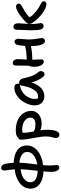

<svg xmlns="http://www.w3.org/2000/svg" viewBox="1094 -1860 1027 3254"><g transform="rotate(-90 1607.0 -232.5)"><path d="M395 259.8Q363.8 259.8 342.8 224.4Q321.8 189 321.8 122.1Q321.8 70.8 330.1 -8.8Q286.6 -9.8 245.6 -17.8Q204.6 -25.9 166.5 -43.2Q128.4 -60.5 99.9 -85.2Q71.3 -109.9 54.2 -147Q37.1 -184.1 37.1 -229Q37.1 -280.8 59.1 -325Q81.1 -369.1 115.5 -398.7Q149.9 -428.2 194.1 -449.7Q238.3 -471.2 281.5 -481.9Q324.7 -492.7 365.2 -495.1Q362.8 -534.2 357.4 -573.7Q352.1 -613.3 348.1 -637.5Q344.2 -661.6 344.2 -668.9Q344.2 -694.8 355.5 -710.4Q366.7 -726.1 388.2 -726.1Q416.5 -726.1 435.1 -704.6Q453.6 -683.1 459 -651.9Q471.2 -589.4 475.1 -514.2Q540 -511.2 592.5 -496.8Q645 -482.4 685.1 -455.8Q725.1 -429.2 747.1 -387Q769 -344.7 769 -289.1Q769 -184.6 679.2 -109.4Q589.4 -34.2 436 -15.1Q430.2 44.9 430.2 96.2Q430.2 130.9 434.1 171.9Q438 212.9 438 214.8Q438 233.9 426.3 246.8Q414.6 259.8 395 259.8ZM659.2 -287.1Q659.2 -341.8 608.6 -376Q558.1 -410.2 477.1 -417Q476.6 -384.8 472.9 -342.5Q469.2 -300.3 466.1 -272.2Q462.9 -244.1 456.1 -189Q449.2 -133.8 446.8 -113.8Q540.5 -128.9 599.9 -173.8Q659.2 -218.8 659.2 -287.1ZM146 -229Q146 -172.9 196.5 -141.4Q247.1 -109.9 339.8 -106.9Q364.7 -320.8 366.2 -396Q305.2 -389.2 256.8 -369.4Q208.5 -349.6 177.2 -313Q146 -276.4 146 -229Z M951.2 261.2Q927.7 261.2 911.9 245.8Q896 230.5 896 200.2Q896 183.1 902.3 161.6Q908.7 140.1 915.3 107.2Q921.9 74.2 921.9 28.8Q921.9 -43 895.3 -176Q868.7 -309.1 866.7 -378.9Q865.7 -405.3 875 -421.6Q884.3 -438 904.8 -438Q924.3 -478 1026.9 -478Q1119.1 -478 1192.9 -447.3Q1266.6 -416.5 1310.8 -355.5Q1355 -294.4 1355 -212.9Q1355 -137.2 1294.7 -88.6Q1234.4 -40 1141.1 -40Q1075.7 -40 1025.9 -62Q1035.2 -6.3 1035.2 45.9Q1035.2 261.2 951.2 261.2ZM982.9 -356Q983.9 -286.1 1005.9 -172.9Q1009.3 -171.4 1024.2 -165Q1039.1 -158.7 1049.3 -155.3Q1059.6 -151.9 1080.6 -148.4Q1101.6 -145 1126 -145Q1179.2 -145 1210 -165.8Q1240.7 -186.5 1240.7 -229Q1240.7 -289.1 1185.3 -329.1Q1129.9 -369.1 1040 -369.1Q1029.8 -369.1 1019.8 -368.2Q1009.8 -367.2 998.5 -365.2Q987.3 -363.3 982.9 -362.8Z M1605 5.9Q1533.7 5.9 1491.2 -38.1Q1448.7 -82 1448.7 -155.8Q1448.7 -215.8 1473.4 -278.3Q1498 -340.8 1538.6 -390.4Q1579.1 -439.9 1635.7 -471.4Q1692.4 -502.9 1752 -502.9Q1780.8 -502.9 1798.8 -486.3Q1816.9 -469.7 1816.9 -439.9Q1816.9 -424.3 1809.1 -418Q1820.3 -422.9 1831.1 -422.9Q1859.9 -422.9 1880.4 -403.6Q1900.9 -384.3 1906.7 -353Q1926.3 -258.3 1948.2 -202.1Q1970.2 -146 2019 -85.9Q2028.3 -75.2 2029.5 -58.6Q2030.8 -42 2024.9 -26.9Q2019 -11.7 2006.1 -1Q1993.2 9.8 1977.1 9.8Q1951.2 9.8 1935.1 -12.2Q1897.9 -60.1 1875.5 -102.8Q1853 -145.5 1837.9 -210.9Q1819.3 -153.3 1792.5 -110.4Q1765.6 -67.4 1734.6 -42.5Q1703.6 -17.6 1671.4 -5.9Q1639.2 5.9 1605 5.9ZM1557.6 -150.9Q1557.6 -127.9 1562 -106.9Q1580.6 -100.1 1606 -100.1Q1667 -100.1 1714.6 -172.9Q1762.2 -245.6 1782.7 -378.9Q1787.1 -399.4 1798.8 -411.1Q1791 -407.2 1785.6 -407.2Q1735.4 -399.9 1692.1 -375.2Q1648.9 -350.6 1619.6 -315.7Q1590.3 -280.8 1574 -238Q1557.6 -195.3 1557.6 -150.9Z M2192.9 -2.9Q2152.3 -2.9 2127.4 -48.6Q2102.5 -94.2 2102.5 -168Q2102.5 -224.1 2120.6 -254.9Q2121.1 -279.3 2121.8 -324.7Q2122.6 -370.1 2123 -405.5Q2123.5 -440.9 2123.5 -467.8Q2123.5 -495.6 2133.3 -512.7Q2143.1 -529.8 2162.6 -529.8Q2195.8 -529.8 2214.1 -506.6Q2232.4 -483.4 2232.4 -439Q2232.4 -413.6 2225.6 -293Q2358.9 -294.4 2457.5 -320.8Q2460.9 -388.2 2470.7 -440.9Q2476.1 -466.3 2491 -483.2Q2505.9 -500 2525.9 -500Q2549.3 -500 2564 -480Q2578.6 -460 2578.6 -431.2Q2578.6 -410.6 2572 -356.4Q2565.4 -302.2 2565.4 -269Q2565.4 -215.3 2571.5 -164.3Q2577.6 -113.3 2583.7 -79.1Q2589.8 -44.9 2589.8 -32.2Q2589.8 -11.2 2575.4 2.9Q2561 17.1 2539.6 17.1Q2511.2 17.1 2491.7 -13.4Q2472.2 -43.9 2463.4 -94Q2454.6 -144 2454.6 -210V-221.2Q2363.8 -200.2 2222.7 -198.2Q2222.7 -163.1 2225.6 -110.1Q2228.5 -57.1 2228.5 -44.9Q2228.5 -26.9 2218.5 -14.9Q2208.5 -2.9 2192.9 -2.9Z M2789.6 -5.9Q2748.5 -5.9 2734.6 -58.8Q2720.7 -111.8 2720.7 -225.1Q2720.7 -250.5 2724.6 -318.1Q2728.5 -385.7 2728.5 -419.9V-455.1Q2728.5 -484.9 2743.4 -502Q2758.3 -519 2779.3 -519Q2807.1 -519 2823.7 -496.1Q2840.3 -473.1 2840.3 -435.1Q2840.3 -406.7 2833.5 -330.8Q2826.7 -254.9 2826.7 -225.1Q2826.7 -169.9 2835 -111.8Q2843.3 -53.7 2843.3 -51.8Q2843.3 -30.3 2827.4 -18.1Q2811.5 -5.9 2789.6 -5.9ZM3164.6 41Q3100.1 41 3006.6 -29.1Q2913.1 -99.1 2858.4 -180.2Q2828.6 -216.3 2828.6 -246.1Q2828.6 -272.5 2851.6 -297.9Q2865.7 -315.4 2898.4 -344Q2931.2 -372.6 2971.2 -402.3Q3011.2 -432.1 3054.4 -453.6Q3097.7 -475.1 3125.5 -475.1Q3145.5 -475.1 3159.4 -460.2Q3173.3 -445.3 3173.3 -426.8Q3173.3 -416.5 3167.7 -407.2Q3162.1 -397.9 3148.7 -388.2Q3135.3 -378.4 3126.5 -373.3Q3117.7 -368.2 3097.7 -356.9Q3036.6 -322.8 2991 -289.1Q2945.3 -255.4 2945.3 -244.1Q2945.3 -225.6 3001 -170.9Q3056.6 -116.2 3127.4 -76.2Q3134.3 -72.3 3145.3 -66.2Q3156.2 -60.1 3163.1 -56.4Q3169.9 -52.7 3179 -47.4Q3188 -42 3193.6 -37.8Q3199.2 -33.7 3204.3 -28.6Q3209.5 -23.4 3211.9 -18.6Q3214.4 -13.7 3214.4 -8.8Q3214.4 11.7 3200.7 26.4Q3187 41 3164.6 41Z"/></g></svg>

Font: Shantell Sans Irregular
Style: Regular
Weight: 500
Designer: Stephen Nixon, Anya Danilova, Shantell Martin
Foundry: Arrow Type
Version: Version 1.006;[9816181b4]